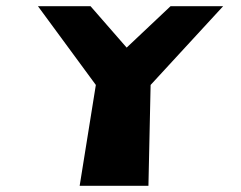

<svg xmlns="http://www.w3.org/2000/svg" viewBox="-20 -597 776 617"><path d="M102 -577 288 -324 236 0H457L464 -324L697 -577H528L387 -444L271 -577Z"/></svg>

Font: Hussar Milosc
Style: Bold
Weight: 700
Foundry: Cannot Into Space Fonts
Version: Version 1.02